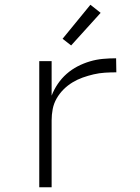

<svg xmlns="http://www.w3.org/2000/svg" viewBox="-20 -787 590 807"><path d="M145 0V-530H197V-385Q207 -411 223 -434.5Q239 -458 260 -476.5Q281 -495 306 -508Q331 -521 358 -529Q385 -537 412.5 -539.5Q440 -542 468 -542L469 -483Q445 -483 421 -481.5Q397 -480 373.5 -474.5Q350 -469 327.5 -461Q305 -453 284.5 -440.5Q264 -428 247 -411Q230 -394 218 -373Q206 -352 201.5 -328.5Q197 -305 197 -281V0ZM279 -596 243 -624 360 -767 403 -733Z"/></svg>

Font: Lode Dark
Style: Regular
Weight: 400
Monospace: yes
Designer: Belleve Invis
Foundry: Belleve Invis
Version: Version 29.2.0; ttfautohint (v1.8.3)